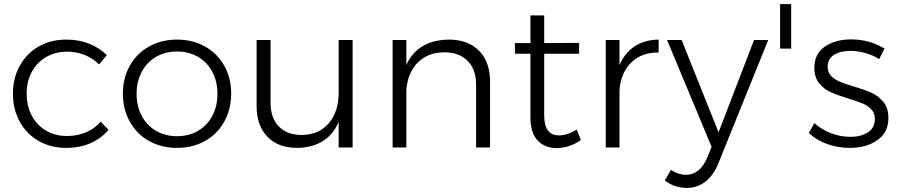

<svg xmlns="http://www.w3.org/2000/svg" viewBox="-20 -719 4386 936"><path d="M306 -467Q250 -467 205 -441Q160 -415 135 -368.5Q110 -322 110 -262Q110 -202 135 -155Q160 -108 205 -82Q250 -56 306 -56Q357 -56 399.5 -74Q442 -92 471 -126L509 -86Q474 -44 421 -21Q368 2 303 2Q228 2 169 -31.5Q110 -65 76.5 -125.5Q43 -186 43 -262Q43 -338 76.5 -398.5Q110 -459 169 -492.5Q228 -526 303 -526Q364 -526 414.5 -506Q465 -486 501 -450L463 -405Q399 -467 306 -467Z M1107 -263Q1107 -186 1073 -125.5Q1039 -65 979 -31.5Q919 2 843 2Q767 2 707 -31.5Q647 -65 613 -125.5Q579 -186 579 -263Q579 -339 613 -399Q647 -459 707 -492.5Q767 -526 843 -526Q919 -526 979 -492.5Q1039 -459 1073 -399Q1107 -339 1107 -263ZM646 -262Q646 -201 671 -154Q696 -107 741 -81Q786 -55 843 -55Q900 -55 945 -81Q990 -107 1015 -154Q1040 -201 1040 -262Q1040 -322 1015 -369Q990 -416 945 -442Q900 -468 843 -468Q786 -468 741 -442Q696 -416 671 -369Q646 -322 646 -262Z M1699 -524V0H1631V-125Q1605 -63 1553.5 -31Q1502 1 1429 2Q1336 2 1283.5 -52.5Q1231 -107 1231 -202V-524H1299V-218Q1299 -144 1339.5 -102.5Q1380 -61 1451 -61Q1535 -62 1583 -118.5Q1631 -175 1631 -267V-524Z M2369 -322V0H2301V-306Q2301 -380 2260 -422Q2219 -464 2146 -464Q2065 -463 2016.5 -414Q1968 -365 1961 -282V0H1894V-524H1961V-402Q1988 -463 2040.5 -494Q2093 -525 2168 -526Q2262 -526 2315.5 -471.5Q2369 -417 2369 -322Z M2812 -36Q2758 1 2696 3Q2636 3 2601 -34Q2566 -71 2566 -145V-457H2491L2490 -509H2566V-644H2633V-509L2803 -510V-457H2633V-156Q2633 -59 2705 -59Q2745 -59 2792 -87Z M3191 -526V-463Q3108 -464 3057.5 -414.5Q3007 -365 3000 -280V0H2933V-524H3000V-402Q3026 -462 3074.5 -493.5Q3123 -525 3191 -526Z M3329 197Q3268 197 3221 161L3251 109Q3286 133 3326 133Q3358 133 3384 112Q3410 91 3427 51L3449 -3L3232 -524H3303L3483 -74L3656 -524H3725L3483 75Q3459 135 3419.5 166Q3380 197 3329 197Z M3783 -699H3837V-482H3783Z M4126 -471Q4076 -471 4045.5 -451.5Q4015 -432 4015 -393Q4015 -366 4031.5 -349Q4048 -332 4072.5 -321.5Q4097 -311 4141 -298Q4195 -282 4229 -266.5Q4263 -251 4287 -221.5Q4311 -192 4311 -144Q4311 -73 4257 -35.5Q4203 2 4122 2Q4065 2 4012 -17Q3959 -36 3923 -71L3950 -119Q3984 -88 4030.5 -70Q4077 -52 4125 -52Q4178 -52 4211.5 -74Q4245 -96 4245 -138Q4245 -167 4228 -185.5Q4211 -204 4185.5 -214.5Q4160 -225 4115 -239Q4062 -255 4029 -270Q3996 -285 3973 -313.5Q3950 -342 3950 -388Q3950 -457 4001.5 -492Q4053 -527 4130 -527Q4175 -527 4217 -515Q4259 -503 4292 -482L4266 -431Q4236 -450 4199 -460.5Q4162 -471 4126 -471Z"/></svg>

Font: TypoPRO Montserrat
Style: Regular
Weight: 300
Designer: Julieta Ulanovsky
Foundry: Julieta Ulanovsky
Version: Version 6.001